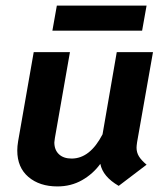

<svg xmlns="http://www.w3.org/2000/svg" viewBox="-20 -657 601 689"><path d="M470 -127Q470 -110 478.5 -96Q487 -82 506 -66L406 10Q349 -23 340 -69Q314 -33 274.5 -10.5Q235 12 186 12Q122 12 82 -22Q42 -56 42 -117Q42 -132 45 -150L101 -470H231L177 -162Q175 -150 175 -146Q175 -119 191.5 -103.5Q208 -88 237 -88Q303 -88 348 -175L399 -470H529L472 -147Q470 -133 470 -127ZM184 -637H506L490 -547H168Z"/></svg>

Font: KoHo
Style: Bold Italic
Weight: 700
Italic angle: -10°
Version: Version 1.000; ttfautohint (v1.6)